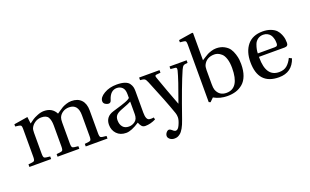

<svg xmlns="http://www.w3.org/2000/svg" viewBox="-102 -1262 3267 2024"><g transform="rotate(-20 1532.0 -250.0)"><path d="M32 0V-29Q86 -33 96.5 -41Q107 -49 107 -87V-402Q107 -428 101 -436Q95 -444 75 -447L37 -452V-477L192 -502L201 -426Q231 -448 247 -459Q263 -470 302 -486Q341 -502 376 -502Q469 -502 508 -425Q512 -427 537.5 -445Q563 -463 579.5 -472.5Q596 -482 625.5 -492Q655 -502 684 -502Q755 -502 794 -460.5Q833 -419 833 -343V-87Q833 -49 843.5 -41Q854 -33 908 -29V0H664V-29Q718 -33 728.5 -41Q739 -49 739 -87V-323Q739 -448 638 -448Q597 -448 566.5 -427.5Q536 -407 524 -376Q517 -357 517 -321V-87Q517 -49 527.5 -41Q538 -33 592 -29V0H348V-29Q402 -33 412.5 -41Q423 -49 423 -87V-323Q423 -381 404 -414.5Q385 -448 327 -448Q288 -448 256 -427Q224 -406 209 -374Q201 -358 201 -321V-87Q201 -49 211.5 -41Q222 -33 276 -29V0Z M1073 -144Q1073 -98 1096.5 -69.5Q1120 -41 1165 -41Q1203 -41 1234.5 -65Q1266 -89 1266 -143V-284Q1247 -272 1151 -236Q1109 -220 1091 -199.5Q1073 -179 1073 -144ZM972 -130Q972 -221 1065 -249Q1080 -254 1112.5 -263.5Q1145 -273 1163.5 -279Q1182 -285 1206 -293.5Q1230 -302 1244.5 -310Q1259 -318 1266 -325V-367Q1266 -421 1241 -444Q1216 -467 1181 -467Q1107 -467 1078 -369Q1070 -341 1046 -341Q1028 -341 1009 -353.5Q990 -366 990 -388Q990 -431 1050 -466.5Q1110 -502 1192 -502Q1246 -502 1281 -490Q1316 -478 1331 -456.5Q1346 -435 1351 -415.5Q1356 -396 1356 -369V-127Q1356 -49 1391 -41Q1397 -39 1411 -39Q1430 -39 1442 -42L1448 -18Q1388 12 1330 12Q1305 12 1291 -3Q1277 -18 1265 -48Q1174 12 1116 12Q1049 12 1010.5 -29Q972 -70 972 -130Z M1441 -461V-490H1670V-461L1627 -457Q1608 -456 1608 -443Q1608 -440 1612 -426Q1667 -269 1735 -91H1737Q1826 -333 1848 -422Q1850 -428 1850 -438Q1850 -455 1834 -456L1782 -461V-490H1974V-461Q1938 -459 1926 -450Q1914 -441 1900 -410Q1836 -266 1715 82Q1697 135 1677.5 169Q1658 203 1639 218Q1620 233 1605.5 237.5Q1591 242 1573 242Q1543 242 1523 225.5Q1503 209 1503 190Q1503 169 1517.5 151.5Q1532 134 1547 134Q1561 134 1577 148Q1598 169 1614 169Q1639 169 1658 127Q1682 76 1682 42Q1682 16 1674 -7Q1621 -160 1517 -409Q1504 -442 1490.5 -450.5Q1477 -459 1441 -461Z M2136 -163Q2136 -121 2143 -100Q2171 -23 2253 -23Q2397 -23 2397 -250Q2397 -311 2383 -353.5Q2369 -396 2347 -415Q2325 -434 2306 -441Q2287 -448 2268 -448Q2181 -448 2146 -378Q2136 -358 2136 -321ZM1972 -692V-717L2129 -742L2136 -736V-431Q2139 -433 2166.5 -450.5Q2194 -468 2209 -476Q2224 -484 2252.5 -493Q2281 -502 2308 -502Q2359 -502 2397 -481.5Q2435 -461 2454 -433.5Q2473 -406 2484.5 -368.5Q2496 -331 2498.5 -306Q2501 -281 2501 -256Q2501 -182 2481 -128.5Q2461 -75 2425.5 -45Q2390 -15 2347.5 -1.5Q2305 12 2252 12Q2168 12 2100 -27L2060 12L2042 4V-642Q2042 -670 2036 -678Q2030 -686 2010 -688Z M2704 -301H2893Q2913 -301 2920 -309Q2927 -317 2927 -333Q2927 -347 2925.5 -362Q2924 -377 2917.5 -397Q2911 -417 2900 -431.5Q2889 -446 2869 -456.5Q2849 -467 2823 -467Q2787 -467 2761 -447.5Q2735 -428 2724 -398.5Q2713 -369 2708.5 -345Q2704 -321 2704 -301ZM2599 -241Q2599 -359 2657.5 -430.5Q2716 -502 2829 -502Q2881 -502 2920 -486.5Q2959 -471 2979.5 -449Q3000 -427 3012.5 -397Q3025 -367 3028 -345Q3031 -323 3031 -301Q3031 -263 2991 -263H2703V-252Q2703 -39 2850 -39Q2904 -39 2937.5 -67Q2971 -95 2995 -145L3025 -129Q2977 12 2830 12Q2599 12 2599 -241Z"/></g></svg>

Font: Heuristica
Style: Regular
Weight: 400
Version: Version 1.0.1 ; ttfautohint (v1.4.1)